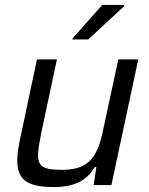

<svg xmlns="http://www.w3.org/2000/svg" viewBox="-20 -751 606 779"><path d="M275 -596 274 -591H338L484 -726L485 -731H395ZM198 8C291 8 336 -25 365 -74H371L360 0H432L541 -510H460L404 -250C382 -143 363 -62 234 -62C162 -62 134 -71 134 -123C135 -144 140 -175 148 -215L211 -510H130L64 -199C56 -161 50 -128 50 -102C50 -26 84 8 198 8Z"/></svg>

Font: Saira UNSAM
Style: Italic
Weight: 400
Italic angle: -12°
Designer: Hector Gatti with collaboration of the Omnibus-Type team
Foundry: Omnibus-Type
Version: Version 0.072;PS 000.072;hotconv 1.0.88;makeotf.lib2.5.64775